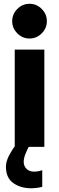

<svg xmlns="http://www.w3.org/2000/svg" viewBox="-20 -774 310 1012"><path d="M144 218.3Q88.7 218.3 50 190.8Q11.3 163.3 11.3 104.7Q11.3 76.7 28.3 44.5Q45.3 12.3 67.8 -17.2Q90.3 -46.7 108.3 -66.3Q126.3 -86 129.3 -89L171.7 -67Q169.7 -64 159 -48Q148.3 -32 136 -9.3Q123.7 13.3 114.3 36.8Q105 60.3 105 79Q105 101.7 120.2 116.2Q135.3 130.7 159 130.7Q170.7 130.7 181.8 128.7Q193 126.7 202.7 123V210.7Q191.7 214 174.3 216.2Q157 218.3 144 218.3ZM57.7 0V-512.7H213.7V0ZM135.7 -571Q98.3 -571 71.3 -598.2Q44.3 -625.3 44.3 -662.3Q44.3 -699.7 71.3 -726.8Q98.3 -754 135.7 -754Q173 -754 200 -726.8Q227 -699.7 227 -662.3Q227 -625.3 200 -598.2Q173 -571 135.7 -571Z"/></svg>

Font: MuseoModerno Thin
Style: Regular
Weight: 100
Designer: Pablo Cosgaya, Héctor Gatti, Marcela Romero, and the Authors of The MuseoModerno Project.
Foundry: Omnibus-Type Team
Version: Version 1.003